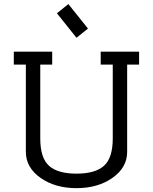

<svg xmlns="http://www.w3.org/2000/svg" viewBox="-20 -928 762 957"><path d="M418.5 -785.6 361.3 -739.7 263.7 -861.8 320.8 -907.7ZM542 -237.8V-606H481.9V-670.4H673.3V-606H613.8V-170.9Q613.8 -93.3 541 -41.7Q468.3 9.8 361.3 9.8Q254.4 9.8 181.6 -41.7Q108.9 -93.3 108.9 -170.9V-606H48.8V-670.4H240.2V-606H180.7V-237.8Q180.7 -141.1 224.1 -101.8Q267.6 -62.5 361.3 -62.5Q455.1 -62.5 498.5 -101.8Q542 -141.1 542 -237.8Z"/></svg>

Font: Eligible
Style: Regular
Weight: 500
Version: Version 1.1